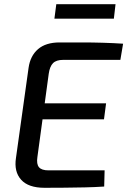

<svg xmlns="http://www.w3.org/2000/svg" viewBox="-20 -893 606 914"><path d="M264 -691Q315 -691 367.5 -691Q420 -691 470 -689.5Q520 -688 566 -685L553 -608H281Q248 -608 232.5 -592.5Q217 -577 212 -542L158 -145Q153 -112 165.5 -97Q178 -82 211 -82H478L476 -5Q432 -2 384 -1Q336 0 287 0.5Q238 1 192 1Q115 1 80.5 -37.5Q46 -76 56 -141L116 -570Q124 -627 161 -659Q198 -691 264 -691ZM110 -401H485L475 -325H99ZM530 -873 522 -804H239L248 -873Z"/></svg>

Font: Exo 2 Medium
Style: Italic
Weight: 500
Italic angle: -8°
Designer: Natanael Gama
Foundry: Natanael Gama
Version: Version 2.010